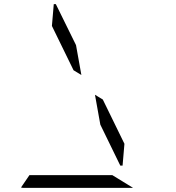

<svg xmlns="http://www.w3.org/2000/svg" viewBox="-20 -912 856 932"><path d="M337 -571 232 -786 241 -892H251L349 -693L375 -548ZM525 -62 626 0H364H96Q86 0 82 -2L123 -62H153H339H401ZM479 -429 584 -214 575 -108H564L467 -307L441 -452Z"/></svg>

Font: DSEG14 Modern Mini
Style: Light Italic
Weight: 300
Italic angle: -5°
Designer: Keshikan(Twitter:@keshinomi_88pro)
Version: Version 0.46